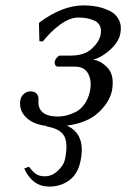

<svg xmlns="http://www.w3.org/2000/svg" viewBox="-20 -459 468 712"><path d="M69.8 166 87.4 159.2Q101.6 178.2 114 186.5Q126.5 194.8 146.5 194.8Q172.4 194.8 194.3 174.3Q216.3 153.8 220.7 132.8Q233.4 72.3 217.8 44.9Q202.1 17.6 151.9 9.8L153.8 8.3Q100.6 2 74.5 -25.9Q48.3 -53.7 56.2 -90.8Q58.6 -102.1 69.1 -111.1Q79.6 -120.1 92.3 -120.1Q126 -120.1 122.6 -83Q121.1 -56.6 139.2 -41.7Q157.2 -26.9 194.8 -26.9Q210 -26.9 225.3 -30.5Q240.7 -34.2 259.5 -43.2Q278.3 -52.2 293 -72.3Q307.6 -92.3 313.5 -121.1Q321.3 -158.2 307.4 -185.1Q293.5 -211.9 258.3 -211.9H194.3Q188 -211.9 184.8 -218.3Q181.6 -224.6 183.3 -231.9Q185.1 -239.3 191.4 -246.1Q197.8 -252.9 202.6 -252.9H242.7Q292.5 -252.9 320.1 -278.1Q347.7 -303.2 353 -330.1Q356.9 -349.1 350.8 -362.5Q344.7 -376 330.6 -382.3Q316.4 -388.7 302 -391.4Q287.6 -394 270.5 -394Q239.3 -394 203.9 -368.4Q168.5 -342.8 138.7 -305.2L126 -306.2L124.5 -373L127.9 -377Q211.9 -439 290.5 -439Q316.9 -439 341.1 -434.1Q365.2 -429.2 387.9 -418Q410.6 -406.7 421.4 -384.5Q432.1 -362.3 425.8 -332Q419.4 -303.2 389.2 -275.1Q358.9 -247.1 325.7 -237.8Q336.9 -236.3 349.6 -230.2Q362.3 -224.1 376.5 -210.4Q390.6 -196.8 395.5 -175.8Q400.4 -154.8 395.5 -124Q386.2 -79.6 344.7 -41.3Q303.2 -2.9 228 6.8Q299.8 39.1 278.3 139.2Q268.6 186 237.1 209.5Q205.6 232.9 162.6 232.9Q100.1 232.9 69.8 166Z"/></svg>

Font: Linux Biolinum O
Style: Italic
Weight: 400
Italic angle: -12°
Designer: Philipp H. Poll
Foundry: Philipp H. Poll
Version: Version 1.1.3